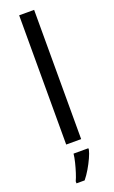

<svg xmlns="http://www.w3.org/2000/svg" viewBox="-186 -800 629 1061"><g transform="rotate(-20 129.0 -269.5)"><path d="M173 0H85V-760H173ZM193 70Q189 88 176.5 115.5Q164 143 147.5 171Q131 199 113 221H65V209Q73 192 81.5 165.5Q90 139 97 110.5Q104 82 106 61H193Z"/></g></svg>

Font: Noto Sans Cham
Style: Regular
Weight: 400
Designer: Monotype Design Team
Foundry: Monotype Imaging Inc.
Version: Version 2.002